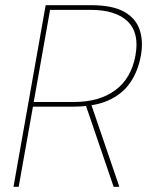

<svg xmlns="http://www.w3.org/2000/svg" viewBox="-20 -720 580 740"><path d="M32 0 156 -700H331Q413 -700 458 -675Q503 -650 518 -606Q533 -562 523 -506Q512 -445 481.5 -401Q451 -357 397.5 -333Q344 -309 262 -309H107L52 0ZM418 0 308 -322H330L440 0ZM110 -327H266Q363 -327 424.5 -372.5Q486 -418 502 -506Q518 -593 472 -637.5Q426 -682 329 -682H173Z"/></svg>

Font: DM Sans 9pt Thin
Style: Italic
Weight: 250
Italic angle: -10°
Version: Version 4.004;gftools[0.9.30]